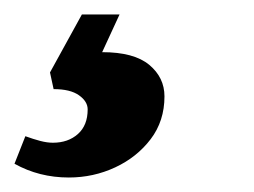

<svg xmlns="http://www.w3.org/2000/svg" viewBox="-75 -25 350 265"><path d="M20 220Q-21 220 -55 201L-40 163Q-29 167 -19.5 169.5Q-10 172 -2 172Q19 172 32.5 160Q46 148 46 126Q46 115 34 106.5Q22 98 -1 98L-6 75L38 -5H90L66 47Q110 47 131 64.5Q152 82 152 108Q152 142 133 167Q114 192 84 206Q54 220 20 220Z"/></svg>

Font: Manuale ExtraBold
Style: Italic
Weight: 800
Italic angle: -11°
Designer: Eduardo Tunni / Pablo Cosgaya
Foundry: Eduardo Tunni / Pablo Cosgaya
Version: Version 1.002